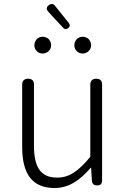

<svg xmlns="http://www.w3.org/2000/svg" viewBox="-20 -928 629 961"><path d="M432 -338V-143C372 -71 327 -39 266 -39C184 -39 150 -90 150 -200V-505C150 -524 140 -534 121 -534C102 -534 91 -524 91 -505V-193C91 -55 143 13 253 13C327 13 382 -28 434 -88H436L440 -24C441 -8 450 0 466 0C483 0 491 -8 491 -25V-267V-505C491 -524 481 -534 462 -534C443 -534 432 -524 432 -505ZM164 -732C157 -724 152 -714 152 -701C152 -679 170 -660 193 -660C217 -660 236 -679 236 -701C236 -714 231 -724 224 -732C216 -740 205 -744 193 -744C182 -744 171 -740 164 -732ZM256 -832 297 -788C304 -781 313 -781 321 -787C330 -794 332 -803 325 -812L289 -857L256 -898C247 -910 236 -911 224 -902C211 -892 211 -881 222 -869ZM364 -732C357 -724 352 -714 352 -701C352 -679 370 -660 394 -660C417 -660 436 -679 436 -701C436 -714 431 -724 424 -732C416 -740 406 -744 394 -744C382 -744 372 -740 364 -732Z"/></svg>

Font: GenSenRounded2 TW L
Style: Regular
Weight: 300
Version: Version 2.100;PS 2.1;hotconv 16.6.51;makeotf.lib2.5.65220 DE